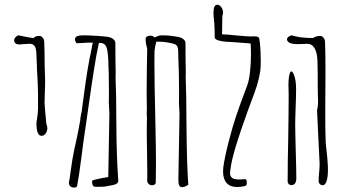

<svg xmlns="http://www.w3.org/2000/svg" viewBox="-20 -812 1501 833"><path d="M185.5 -256.8Q185.5 -243.2 178 -232.9Q170.4 -222.7 160.6 -222.7Q138.2 -222.7 138.2 -276.4Q138.2 -282.7 140.6 -295.9Q144.5 -318.8 145 -340.3V-404.3Q145 -424.3 143.6 -452.6L143.1 -463.4L140.1 -516.1V-527.3L139.2 -544.9Q139.2 -553.2 138.7 -557.1Q138.2 -581.5 136.5 -594Q134.8 -606.4 128.4 -614.3Q122.1 -622.1 108.4 -622.1Q99.6 -622.1 81.5 -620.6Q71.8 -619.1 65.4 -619.1Q41.5 -619.1 41.5 -637.7Q41.5 -649.9 59.1 -658.7Q68.4 -657.2 82 -654.3Q100.6 -649.9 126.5 -646.5Q127.9 -650.9 134.5 -653.6Q141.1 -656.2 151.4 -656.2Q158.7 -656.2 165 -648.7Q171.4 -641.1 171.9 -631.8Q173.8 -581.1 173.8 -526.4Q175.8 -475.6 175.8 -462.9L175.3 -431.2Q174.8 -427.7 174.8 -420.4Q173.3 -385.3 173.3 -367.2V-366.7Q173.3 -356.9 179.2 -294.9Q181.2 -275.4 180.7 -275.9Q185.5 -262.7 185.5 -256.8Z M493.2 -29.8Q493.2 -20.5 487.5 -16.1Q481.9 -11.7 471.2 -9.3Q460.4 -6.8 433.6 -2.4Q424.8 -1.5 393.6 -1.5Q386.7 -1.5 383.1 -7.8Q379.4 -14.2 379.4 -26.4Q379.4 -30.3 396.5 -33.7Q431.2 -41.5 449.7 -43.9L454.6 -318.4L452.1 -367.7L452.6 -394.5V-411.1Q452.6 -499 449.7 -555.2Q448.2 -582.5 444.8 -597.4Q441.4 -612.3 434.1 -618.9Q426.8 -625.5 414.1 -626H409.2L397.9 -570.3Q380.9 -474.6 350.6 -256.3Q340.3 -189 334 -135.7Q323.7 -53.2 314.9 -6.8Q314.5 -2.9 310.8 -0.5Q307.1 2 301.8 2Q298.3 2 296.9 1.5Q288.1 0.5 283 -6.1Q277.8 -12.7 279.3 -21Q282.7 -38.6 287.1 -72.8Q293.9 -123.5 300.8 -155.8Q313.5 -213.9 312.5 -210Q314.9 -221.7 319.8 -245.1Q324.7 -268.6 328.1 -290Q329.1 -297.9 329.1 -302.2Q331.1 -310.1 331.1 -314Q331.5 -315.9 332 -317.4Q332.5 -318.8 332 -318.4L334 -325.2L338.9 -363.3Q346.2 -418 352.1 -459Q357.9 -500 368.7 -559.1V-558.6L374 -583L377.9 -603Q380.4 -619.6 382.8 -627H373.5Q362.3 -627.4 336.9 -625.5Q317.4 -624.5 312 -624.5Q311 -626 309.1 -628.9Q307.1 -631.8 306.2 -635Q305.2 -638.2 305.2 -642.1Q305.2 -658.7 340.3 -658.7Q365.2 -658.7 399.4 -656.5Q433.6 -654.3 448.7 -651.9Q462.4 -649.4 471.4 -642.1Q480.5 -634.8 480.5 -626Q480.5 -549.3 481.9 -500L481.4 -476.1Q484.4 -413.1 484.9 -260.7Q485.8 -133.8 492.7 -35.6Q493.2 -33.7 493.2 -29.8Z M796.9 -10.7Q781.7 0 770 0Q761.2 0 757.3 -8.3Q753.4 -16.6 753.9 -35.2L758.8 -318.4L756.3 -367.7L756.8 -394.5V-411.1Q756.8 -499 753.9 -555.2Q753.4 -563 753.4 -576.7Q753.4 -592.8 752.2 -601.1Q751 -609.4 746.1 -615Q741.2 -620.6 730 -623L713.9 -626.5Q685.1 -632.3 657.7 -630.9Q656.7 -622.1 653.8 -613.8Q650.9 -598.1 650.4 -590.8L649.9 -542Q649.9 -454.6 654.3 -272.9Q656.7 -161.6 656.7 -105Q656.7 -76.7 655.8 -20Q655.8 -15.1 651.1 -11.7Q646.5 -8.3 639.6 -8.3Q630.9 -8.3 624.8 -14.2Q618.7 -20 618.7 -28.3Q619.1 -40 619.1 -64.9Q619.1 -82.5 618.2 -125.5L617.7 -164.6L616.7 -234.4L617.2 -285.6Q617.7 -290 617.7 -300.3Q617.7 -302.2 616.7 -313V-324.7V-329.1L617.2 -332V-336.4Q616.2 -382.3 616.2 -410.6Q616.2 -432.1 617.2 -522L618.2 -573.2L618.7 -599.6Q611.8 -624.5 611.8 -640.6Q611.8 -645.5 612.8 -649.4Q620.1 -657.2 633.3 -657.2Q642.6 -657.2 651.4 -649.4Q667.5 -658.7 682.1 -658.7Q702.6 -658.7 716.1 -657.2Q729.5 -655.8 739.7 -654.1Q750 -652.3 752.9 -651.9Q766.6 -649.4 775.6 -642.1Q784.7 -634.8 784.7 -626Q784.7 -549.3 786.1 -500L785.6 -476.1Q788.6 -413.1 789.1 -260.7Q790.5 -98.6 796.9 -10.7Z M1009.3 -0.5Q979.5 -0.5 963.6 -17.6Q947.8 -34.7 947.8 -67.4Q947.8 -72.8 948.7 -85.4Q954.1 -127.4 971.7 -195.6Q989.3 -263.7 1002.9 -304.2Q1009.3 -324.2 1019 -350.8Q1028.8 -377.4 1033.2 -389.2Q1046.9 -425.3 1052.7 -441.9Q1060.5 -462.9 1064.7 -500Q1068.8 -537.1 1068.8 -577.1Q1068.8 -602.1 1067.4 -622.6L1061.5 -624H1061L989.3 -629.4Q934.1 -630.9 918.5 -640.6Q911.6 -644.5 911.6 -650.4L911.1 -683.1Q910.6 -708 907.7 -731.4L906.7 -742.7Q906.2 -747.6 906.2 -756.8Q906.2 -791.5 922.9 -791.5Q931.6 -791.5 939.2 -782Q946.8 -772.5 947.8 -759.3V-757.3Q947.8 -752.4 944.8 -743.7L944.3 -724.1L943.4 -663.1Q964.4 -662.6 1001 -658.7Q1051.3 -653.8 1069.8 -653.8Q1074.7 -653.8 1078.1 -654.3H1085.9Q1096.7 -654.3 1101.1 -650.4Q1105.5 -646.5 1106.4 -636.7Q1106.4 -632.8 1105.5 -630.9L1107.4 -630.4Q1111.3 -590.3 1111.3 -547.9Q1111.3 -516.1 1108.9 -502Q1103.5 -469.2 1094.5 -440.2Q1085.4 -411.1 1069.8 -371.1L1055.2 -331.5Q987.8 -146.5 980.5 -82Q980 -79.1 979 -72.3Q978 -65.4 978 -60.5Q978 -47.4 986.8 -40.3Q995.6 -33.2 1020 -33.2Q1029.8 -33.2 1043 -34.7Q1050.8 -35.6 1050.8 -20Q1050.8 -12.7 1048.8 -9Q1046.9 -5.4 1040.5 -4.4Q1022.5 -0.5 1009.3 -0.5Z M1402.8 -77.1Q1402.8 -43.5 1396.7 -25.9Q1390.6 -8.3 1379.9 -8.3Q1373 -8.3 1367.9 -13.2Q1362.8 -18.1 1362.3 -24.9Q1362.3 -40 1364.3 -61.5Q1366.7 -85 1366.7 -100.6V-101.1Q1365.2 -141.6 1360.8 -221.2Q1357.4 -282.7 1355.5 -334.5Q1360.4 -350.6 1359.9 -377.9L1359.4 -390.6Q1358.4 -408.2 1358.4 -464.4V-489.3Q1358.4 -514.6 1357.4 -544.9Q1356.4 -583 1345 -602.5Q1333.5 -622.1 1312.5 -622.1L1293.5 -621.1Q1285.2 -620.6 1271.5 -620.6Q1226.1 -620.6 1225.1 -641.6Q1225.1 -647 1230.7 -651.9Q1236.3 -656.7 1245.6 -658.7Q1281.2 -647 1337.9 -647Q1352.1 -656.2 1369.6 -656.2Q1377 -656.2 1383.3 -648.7Q1389.6 -641.1 1390.1 -631.8Q1392.1 -588.4 1392.1 -503.4Q1392.1 -446.8 1391.6 -413.6Q1391.1 -380.4 1391.1 -323.7Q1391.1 -239.3 1393.1 -194.8L1393.6 -187.5V-187Q1401.9 -116.7 1402.3 -94.2Q1402.8 -88.4 1402.8 -77.1ZM1260.7 -269Q1260.7 -244.1 1261.7 -212.9Q1262.7 -181.6 1263.2 -153.3Q1265.6 -72.8 1265.6 -38.6Q1265.6 -23.9 1260 -16.4Q1254.4 -8.8 1243.7 -8.8Q1237.3 -8.8 1232.7 -13.4Q1228 -18.1 1228 -24.4Q1228 -110.4 1230.5 -212.9Q1232.4 -335 1232.4 -399.9Q1232.4 -413.1 1231.9 -424.3L1231.4 -442.4Q1231.4 -465.3 1234.1 -481.4Q1236.8 -497.6 1241.7 -501.5Q1242.7 -502 1246.1 -502Q1247.6 -502 1250.7 -496.8Q1253.9 -491.7 1256.8 -483.4Q1264.6 -461.4 1264.6 -424.8Q1264.6 -395.5 1262.7 -346.2Q1260.7 -296.9 1260.7 -269ZM1362.3 -24.9V-24.4Z"/></svg>

Font: Amatica SC
Style: Regular
Weight: 400
Designer: Vernon Adams, Ben Nathan
Foundry: newtypography
Version: Version 2.001